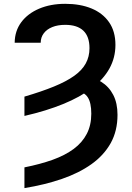

<svg xmlns="http://www.w3.org/2000/svg" viewBox="-20 -757 681 990"><path d="M106 -159.2V-258.8Q194.3 -284.7 258.1 -310.8Q321.8 -336.9 362.3 -365.7Q402.8 -394.5 422.1 -429.7Q441.4 -464.8 441.4 -508.8Q441.4 -568.8 409.7 -598.9Q377.9 -628.9 316.4 -628.9Q277.8 -628.9 249.5 -617.4Q221.2 -606 205.6 -585.2Q189.9 -564.5 189.9 -536.6H55.7Q56.2 -597.2 89.4 -642.1Q122.6 -687 181.6 -712.2Q240.7 -737.3 316.4 -737.3Q393.6 -737.3 451.7 -713.4Q509.8 -689.5 542.5 -642.3Q575.2 -595.2 575.2 -525.4Q575.2 -459.5 544.2 -403.6Q513.2 -347.7 453.1 -302Q393.1 -256.3 305.9 -220.7Q218.8 -185.1 106 -159.2ZM369.1 -290 407.7 -367.2Q461.9 -360.4 502 -335.2Q542 -310.1 564 -267.6Q585.9 -225.1 585.9 -165Q585.9 -82 550.8 -19Q515.6 43.9 451.4 89.6Q387.2 135.3 299.3 165.5Q211.4 195.8 106 212.9V106Q187.5 89.8 251.5 66.9Q315.4 43.9 359.9 11Q404.3 -22 427.5 -66.9Q450.7 -111.8 450.7 -170.9Q450.7 -227.1 432.6 -255.1Q414.6 -283.2 369.1 -290Z"/></svg>

Font: Inter 24pt SemiBold
Style: Regular
Weight: 600
Designer: Rasmus Andersson
Foundry: rsms
Version: Version 4.001;git-66647c0bb